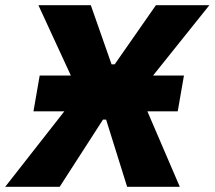

<svg xmlns="http://www.w3.org/2000/svg" viewBox="-56 -720 827 740"><path d="M73 -291H192L-36 0H174L341 -259H353L434 0H637L512 -291H629L653 -429H534L751 -700H545L386 -472H374L294 -700H92L217 -429H97Z"/></svg>

Font: Fixel Display ExtraBold
Style: Italic
Weight: 800
Italic angle: -10°
Designer: AlfaBravo + MacPaw
Foundry: Kyrylo Tkachov, Marchela Mozhyna, Serhii Makarenko, Maria Weinstein, Zakhar Kryvoshyya
Version: Version 1.210;Glyphs 3.2 (3217)